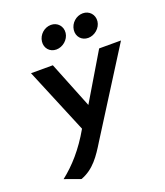

<svg xmlns="http://www.w3.org/2000/svg" viewBox="-168 -830 1008 1173"><g transform="rotate(-20 336.5 -243.5)"><path d="M217 -641C212 -599 241 -565 284 -565C326 -565 366 -599 371 -641C376 -684 345 -718 303 -718C260 -718 222 -684 217 -641ZM424 -641C419 -599 448 -565 491 -565C533 -565 573 -599 578 -641C583 -684 552 -718 510 -718C467 -718 429 -684 424 -641ZM54 194 157 231C242 200 288 130 335 53L673 -482H531L351 -180L230 -482H88L265 -57C200 57 129 135 54 194Z"/></g></svg>

Font: Bluebird
Style: Obl
Weight: 400
Designer: Jasper
Foundry: Cannot Into Space Fonts
Version: Version 0.98